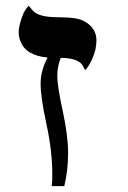

<svg xmlns="http://www.w3.org/2000/svg" viewBox="-20 -637 438 657"><path d="M143 -440Q68 -447 50 -496Q44 -510 44 -528Q44 -546 54.5 -576.5Q65 -607 79 -617Q85 -608 94 -599Q114 -578 179 -578Q244 -578 267 -565Q310 -542 310 -499Q310 -467 296 -436.5Q282 -406 271 -397Q262 -417 254 -423Q232 -439 188 -439Q176 -410 176 -376.5Q176 -343 194.5 -258Q213 -173 213 -113.5Q213 -54 200 0H157Q159 -18 159 -38Q159 -120 139 -212Q119 -304 119 -350Q119 -396 143 -440Z"/></svg>

Font: Cardo
Style: Regular
Weight: 400
Designer: David J. Perry
Foundry: David J. Perry
Version: Version 1.0451